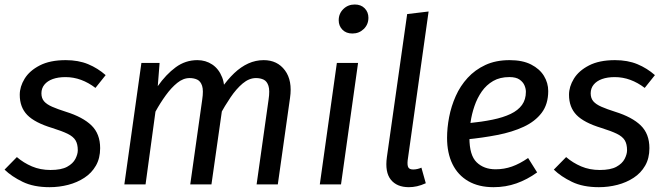

<svg xmlns="http://www.w3.org/2000/svg" viewBox="-22 -800 2886 833"><path d="M263.1 -539.1Q318.2 -539.1 360.3 -521.6Q402.4 -504.1 436.4 -474.1L392.1 -418.6Q362.1 -441.6 329.6 -453.5Q297.1 -465.5 262.1 -465.5Q230.3 -465.5 206.9 -457.1Q183.5 -448.6 170.6 -432.7Q157.7 -416.8 157.7 -395Q157.7 -374.1 169.1 -360.6Q180.6 -347.2 204.6 -336.7Q228.5 -326.3 263.6 -315.2Q337.5 -292.2 375 -255.7Q412.5 -219.2 412.5 -157.2Q412.5 -113.3 394 -81.3Q375.6 -49.2 344.1 -28.7Q312.6 -8.1 273.6 2Q234.5 12.1 193.2 12.1Q124.1 12.1 76.5 -11Q28.8 -34 -2.2 -64.1L51.2 -118.5Q80.1 -93.6 116.6 -78Q153.1 -62.5 197.1 -62.5Q243.8 -62.5 269.2 -76.4Q294.6 -90.3 305.1 -110.7Q315.5 -131.1 315.5 -148Q315.5 -174.9 305.6 -191.3Q295.6 -207.7 271.1 -219.7Q246.6 -231.6 204.6 -244.7Q128.7 -267.7 96.2 -301.2Q63.7 -334.7 63.7 -388.8Q63.7 -424 84.8 -458.5Q105.9 -493.1 150.4 -516.1Q195 -539.1 263.1 -539.1Z M834.4 -539.1Q870.4 -539.1 898.9 -520.1Q927.4 -501.1 941.9 -464.2Q956.4 -427.2 948.4 -372.2L895.4 0H803.4L855.3 -367.7Q861.3 -407.6 854.9 -427.5Q848.4 -447.4 834 -454.4Q819.6 -461.3 800.7 -461.3Q772.9 -461.3 747 -440.4Q721.1 -419.5 697.3 -386.6Q673.4 -353.7 652.5 -315.7L609.5 0H517.5L591.5 -527.1H670.4L662.5 -426.3Q698.4 -477.3 740.4 -508.2Q782.4 -539.1 834.4 -539.1ZM1122.2 -539.1Q1181.3 -539.1 1214.3 -494.7Q1247.3 -450.2 1236.3 -375.2L1183.3 0H1091.3L1143.2 -367.7Q1149.2 -407.6 1142.7 -427.5Q1136.3 -447.4 1121.9 -454.4Q1107.5 -461.3 1088.6 -461.3Q1058.8 -461.3 1030.9 -437.9Q1003.1 -414.5 978.2 -377.6Q953.3 -340.7 931.4 -300.7L937.2 -414.8Q965 -454.9 994.1 -482.5Q1023.1 -510 1055.1 -524.6Q1087.2 -539.1 1122.2 -539.1Z M1439.5 -527.1H1531.5L1457.5 0H1365.5ZM1506.9 -654.6Q1479.7 -654.6 1463.6 -671.2Q1447.5 -687.8 1447.5 -712Q1447.5 -741.2 1467.7 -760.8Q1487.8 -780.5 1517.1 -780.5Q1544.2 -780.5 1560.3 -763.9Q1576.4 -747.3 1576.4 -723.1Q1576.4 -693.9 1556.3 -674.3Q1536.1 -654.6 1506.9 -654.6Z M1744.5 -739 1837.5 -750.1 1746.6 -103.7Q1744.5 -82.6 1749.6 -73.7Q1754.6 -64.7 1770.5 -64.7Q1779.5 -64.7 1788.4 -66.7Q1797.4 -68.7 1806.3 -72.6L1825.3 -5Q1805.3 4 1787.2 8.1Q1769.1 12.1 1751.9 12.1Q1699.7 12.1 1673.6 -20.5Q1647.5 -53.2 1656.5 -118.3Z M2189.1 -539.1Q2245.2 -539.1 2282.3 -520.1Q2319.4 -501.1 2338 -470.6Q2356.5 -440 2356.5 -405Q2356.5 -348 2328 -310.4Q2299.5 -272.9 2249.9 -249.9Q2200.4 -226.9 2135.9 -214.4Q2071.4 -201.9 2000.5 -195L2009.6 -265.4Q2068.5 -271.3 2114.8 -280.8Q2161.2 -290.3 2193.5 -305.8Q2225.8 -321.3 2242.7 -344.7Q2259.6 -368.1 2259.6 -401.9Q2259.6 -414.9 2253.6 -429.3Q2247.6 -443.8 2232.2 -454.7Q2216.8 -465.6 2187.9 -465.6Q2147 -465.6 2117.7 -448.7Q2088.3 -431.7 2068.3 -403.2Q2048.4 -374.7 2036.5 -339.8Q2024.5 -304.9 2019.5 -269.4Q2014.6 -234 2014.6 -202.1Q2014.6 -126.3 2046 -95.9Q2077.4 -65.5 2128.2 -65.5Q2165.2 -65.5 2199.2 -77.5Q2233.1 -89.5 2269.2 -114.5L2308.4 -52Q2265.4 -21 2218.8 -4.5Q2172.2 12.1 2119.1 12.1Q2054.9 12.1 2009.8 -14Q1964.7 -40 1941.1 -88Q1917.6 -136.1 1917.6 -202.1Q1917.6 -245.1 1926.6 -292.1Q1935.6 -339.1 1955.2 -383.1Q1974.7 -427.1 2006.8 -462.1Q2038.8 -497.1 2083.9 -518.1Q2129 -539.1 2189.1 -539.1Z M2646.1 -539.1Q2701.2 -539.1 2743.3 -521.6Q2785.4 -504.1 2819.4 -474.1L2775.1 -418.6Q2745.1 -441.6 2712.6 -453.5Q2680.1 -465.5 2645.1 -465.5Q2613.3 -465.5 2589.9 -457.1Q2566.5 -448.6 2553.6 -432.7Q2540.7 -416.8 2540.7 -395Q2540.7 -374.1 2552.1 -360.6Q2563.6 -347.2 2587.6 -336.7Q2611.5 -326.3 2646.6 -315.2Q2720.5 -292.2 2758 -255.7Q2795.5 -219.2 2795.5 -157.2Q2795.5 -113.3 2777 -81.3Q2758.6 -49.2 2727.1 -28.7Q2695.6 -8.1 2656.6 2Q2617.5 12.1 2576.2 12.1Q2507.1 12.1 2459.5 -11Q2411.8 -34 2380.8 -64.1L2434.2 -118.5Q2463.1 -93.6 2499.6 -78Q2536.1 -62.5 2580.1 -62.5Q2626.8 -62.5 2652.2 -76.4Q2677.6 -90.3 2688.1 -110.7Q2698.5 -131.1 2698.5 -148Q2698.5 -174.9 2688.6 -191.3Q2678.6 -207.7 2654.1 -219.7Q2629.6 -231.6 2587.6 -244.7Q2511.7 -267.7 2479.2 -301.2Q2446.7 -334.7 2446.7 -388.8Q2446.7 -424 2467.8 -458.5Q2488.9 -493.1 2533.4 -516.1Q2578 -539.1 2646.1 -539.1Z"/></svg>

Font: Fira Sans Variable
Style: Italic
Weight: 397
Italic angle: -8°
Designer: Carrois Corporate & Edenspiekermann AG
Foundry: Carrois Corporate GbR & Edenspiekermann AG
Version: Version 4.202